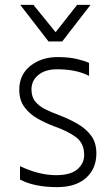

<svg xmlns="http://www.w3.org/2000/svg" viewBox="-20 -763 451 787"><path d="M235 -593H179L63 -743H117L208 -631L296 -743H351ZM214 4Q121 4 62 -27V-82Q140 -45 210 -45Q269 -45 297 -69Q325 -93 325 -128Q325 -175 292.5 -200Q260 -225 200 -246Q166 -259 134 -277Q102 -295 80.5 -323.5Q59 -352 59 -395Q59 -457 104.5 -493Q150 -529 216 -529Q263 -529 296 -521Q329 -513 345 -505V-452Q293 -479 214 -479Q166 -479 137.5 -456Q109 -433 109 -397Q109 -366 124.5 -347Q140 -328 165 -315.5Q190 -303 220 -292Q262 -276 297 -256Q332 -236 353.5 -207Q375 -178 375 -134Q375 -72 333 -34Q291 4 214 4Z"/></svg>

Font: LXGW 975 Gothic SC 200W
Style: Regular
Weight: 200
Version: Version 2.01;February 25, 2021